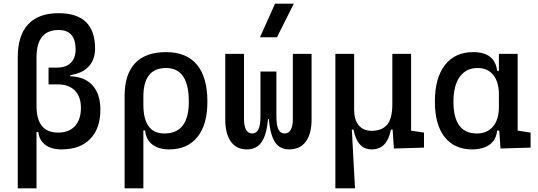

<svg xmlns="http://www.w3.org/2000/svg" viewBox="-20 -815 2970 1060"><path d="M319.3 9.8Q263.7 9.8 230.5 -15.1Q197.3 -40 191.4 -85.9H181.6V224.6H78.1V-499.5Q78.1 -619.1 135.3 -680.7Q192.4 -742.2 303.7 -742.2Q504.9 -742.2 504.9 -546.9Q504.9 -485.4 469.2 -447.5Q433.6 -409.7 368.2 -400.4V-393.6Q447.3 -391.6 490.7 -343.8Q534.2 -295.9 534.2 -210Q534.2 -105.5 478 -47.9Q421.9 9.8 319.3 9.8ZM181.6 -229.5Q181.6 -83 300.8 -83Q360.8 -83 393.8 -118.9Q426.8 -154.8 426.8 -219.7Q426.8 -281.2 393.3 -315.2Q359.9 -349.1 298.8 -349.1H248V-441.9H295.9Q344.2 -441.9 370.8 -468.3Q397.5 -494.6 397.5 -542Q397.5 -649.4 303.7 -649.4Q181.6 -649.4 181.6 -498Z M914.1 9.8Q857.4 9.8 821.8 -16.6Q786.1 -43 781.2 -94.7H771.5V224.6H668V-285.6Q668 -404.8 725.8 -466.1Q783.7 -527.3 896.5 -527.3Q1009.3 -527.3 1067.1 -458Q1125 -388.7 1125 -253.9Q1125 -126.5 1069.8 -58.3Q1014.6 9.8 914.1 9.8ZM771.5 -237.3Q771.5 -78.1 887.7 -78.1Q1022.5 -78.1 1022.5 -253.9Q1022.5 -439.5 896.5 -439.5Q771.5 -439.5 771.5 -281.2Z M1575.7 9.8Q1524.9 9.8 1498.5 -30Q1472.2 -69.8 1463.9 -158.2H1460Q1451.7 -69.8 1423.8 -30Q1396 9.8 1343.3 9.8Q1285.2 9.8 1254.4 -33.4Q1223.6 -76.7 1223.6 -156.2V-517.6H1327.1V-156.2Q1327.1 -119.1 1338.6 -98.6Q1350.1 -78.1 1372.6 -78.1Q1395 -78.1 1406.5 -100.3Q1418 -122.6 1418 -175.8V-419.9H1505.9V-175.8Q1505.9 -122.6 1517.3 -100.3Q1528.8 -78.1 1551.3 -78.1Q1573.7 -78.1 1585.2 -98.6Q1596.7 -119.1 1596.7 -156.2V-517.6H1700.2V-156.2Q1700.2 -76.7 1668.5 -33.4Q1636.7 9.8 1575.7 9.8ZM1415.5 -609.4 1498.5 -794.9H1602.1L1509.3 -609.4Z M2031.7 9.8Q1952.6 9.8 1931.6 -99.6H1922.4L1939.9 224.6H1831.5V-517.6H1935.1V-210Q1935.1 -153.8 1960.4 -123.3Q1985.8 -92.8 2031.7 -92.8Q2088.4 -92.8 2117.2 -126.5Q2146 -160.2 2146 -239.3V-517.6H2249.5V-93.8L2320.8 -83V0L2154.8 4.9L2147.5 -99.6H2138.2Q2117.7 9.8 2031.7 9.8Z M2586.9 9.8Q2488.8 9.8 2434.8 -58.3Q2380.9 -126.5 2380.9 -253.9Q2380.9 -384.3 2436.3 -455.8Q2491.7 -527.3 2592.8 -527.3Q2712.4 -527.3 2724.6 -423.8H2734.4V-517.6H2837.9V-93.8L2909.2 -83V0L2743.2 4.9L2736.3 -93.8H2724.6Q2719.2 -42 2682.4 -16.1Q2645.5 9.8 2586.9 9.8ZM2734.4 -224.6V-293Q2734.4 -362.3 2703.4 -400.9Q2672.4 -439.5 2617.2 -439.5Q2553.2 -439.5 2518.3 -391.1Q2483.4 -342.8 2483.4 -253.9Q2483.4 -78.1 2612.3 -78.1Q2669.9 -78.1 2702.1 -116.7Q2734.4 -155.3 2734.4 -224.6Z"/></svg>

Font: CaskaydiaMono NF
Style: Regular
Weight: 400
Designer: Aaron Bell
Foundry: Saja Typeworks
Version: Version 2111.001; ttfautohint (v1.8.4);Nerd Fonts 3.1.1